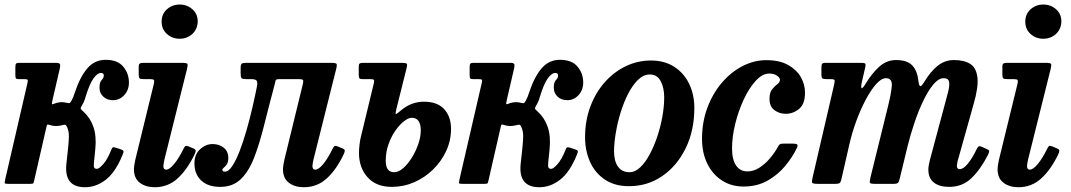

<svg xmlns="http://www.w3.org/2000/svg" viewBox="-31 -790 4604 825"><path d="M496 -125.5Q466 -51 424.2 -18.2Q382.5 14.5 334.5 14.5Q242.5 14.5 254.5 -88.5L261.5 -153Q264.5 -180 265 -203Q265.5 -226 257 -244.5Q253 -253.5 248.8 -254Q244.5 -254.5 235.5 -252Q222.5 -248.5 209.5 -248.5Q195 -248.5 182.5 -253Q175.5 -255.5 173 -254.8Q170.5 -254 169 -246.5L116 -15Q114 -5.5 112.2 -2.8Q110.5 0 98.5 0H6Q-11.5 0 -11.2 -4.2Q-11 -8.5 -8 -22L86.5 -431Q89.5 -443 88 -446.5Q86.5 -450 74.5 -450H49Q39.5 -450 37.2 -453.8Q35 -457.5 35 -468V-501Q35 -512.5 37.8 -516.2Q40.5 -520 52 -520H210Q223.5 -520 226.2 -515Q229 -510 226.5 -498L195 -362Q192 -348 192 -344Q192 -340 201 -344Q211 -348 219.2 -349.5Q227.5 -351 234.5 -351Q245 -351 254.5 -348.5Q263 -346.5 266.8 -346.8Q270.5 -347 276.5 -358Q280.5 -365 284 -373.8Q287.5 -382.5 291 -393.5Q312.5 -459 344 -496Q375.5 -533 423 -533Q474 -533 498.5 -503.8Q523 -474.5 523 -435Q523 -403 502.8 -381.2Q482.5 -359.5 454.5 -359.5Q429 -359.5 412.8 -374.8Q396.5 -390 396.5 -413Q396.5 -437 405.8 -446Q415 -455 415 -465.5Q415 -476.5 403 -476.5Q387 -476.5 370 -452.2Q353 -428 336 -371.5Q333 -360.5 328.8 -351.2Q324.5 -342 319.5 -334Q314.5 -325.5 316.2 -322.2Q318 -319 326.5 -311.5Q356.5 -284.5 370.2 -245.2Q384 -206 378.5 -149L372.5 -90Q371 -75.5 373.8 -70Q376.5 -64.5 385.5 -64.5Q394.5 -64.5 412.2 -84.2Q430 -104 446 -143.5Q450 -154.5 453.5 -156.5Q457 -158.5 468 -155L489 -148Q498 -145 499.5 -141Q501 -137 496 -125.5Z M663.5 -697Q663.5 -729.5 686.2 -750Q709 -770.5 741 -770.5Q773 -770.5 796 -750Q819 -729.5 818.5 -697Q817.5 -664.5 795.2 -644Q773 -623.5 741 -623.5Q709 -623.5 686.2 -644Q663.5 -664.5 663.5 -697ZM772.5 -493.5 676 -106.5Q674.5 -101 672.8 -90.8Q671 -80.5 671 -76.5Q671 -61 683 -61Q697.5 -61 718 -86.2Q738.5 -111.5 757 -149.5Q761.5 -159 765.2 -162Q769 -165 779 -161L800.5 -152Q809.5 -148 809.8 -142.8Q810 -137.5 805.5 -127.5Q773.5 -61 732 -23.2Q690.5 14.5 634 14.5Q595 14.5 569.8 -4.8Q544.5 -24 544.5 -62.5Q544.5 -70.5 546.5 -83Q548.5 -95.5 550.5 -104L630 -429.5Q633 -442.5 630.2 -446.2Q627.5 -450 614 -450H586.5Q572.5 -450 568.8 -453.5Q565 -457 565 -471V-502.5Q565 -514 569.5 -517Q574 -520 585 -520H750Q771 -520 774 -515.8Q777 -511.5 772.5 -493.5Z M804.5 -88Q804.5 -126.5 828.8 -148.8Q853 -171 882.5 -171Q911 -171 930.5 -155.2Q950 -139.5 950 -111.5Q950 -93 943.5 -83.8Q937 -74.5 930.8 -69.8Q924.5 -65 924.5 -60.5Q924.5 -52.5 935 -52.5Q950.5 -52 966.8 -76.2Q983 -100.5 998.5 -140.5Q1014 -180.5 1028 -229.2Q1042 -278 1053.5 -327.8Q1065 -377.5 1073.5 -420.5Q1076.5 -438.5 1071 -444.2Q1065.5 -450 1048.5 -450H1027.5Q1011.5 -450 1007.2 -454Q1003 -458 1003 -474.5V-497.5Q1003 -513 1008 -516.5Q1013 -520 1028 -520H1390.5Q1411.5 -520 1414.8 -515.8Q1418 -511.5 1413.5 -493.5L1316.5 -106.5Q1315 -101 1313.2 -90.8Q1311.5 -80.5 1311.5 -76.5Q1311.5 -61 1323.5 -61Q1338.5 -61 1358.8 -86.2Q1379 -111.5 1397.5 -149.5Q1402 -159 1406 -162Q1410 -165 1419.5 -161L1441.5 -152Q1450.5 -148 1450.5 -142.8Q1450.5 -137.5 1446 -127.5Q1414.5 -61 1373 -23.2Q1331.5 14.5 1274.5 14.5Q1235.5 14.5 1210.2 -4.8Q1185 -24 1185 -62.5Q1185 -70.5 1187 -83Q1189 -95.5 1191 -104L1270.5 -429.5Q1273.5 -442.5 1270.8 -446.2Q1268 -450 1254.5 -450H1170Q1154.5 -450 1153.5 -444.8Q1152.5 -439.5 1148.5 -424.5Q1123.5 -330.5 1103.5 -250.5Q1083.5 -170.5 1060.5 -111.5Q1037.5 -52.5 1003.2 -19.8Q969 13 915.5 13Q863 13 833.8 -14.2Q804.5 -41.5 804.5 -88Z M1520.5 -205.5 1575.5 -433Q1578 -444 1575 -447Q1572 -450 1561 -450H1528.5Q1517 -450 1513.8 -453.2Q1510.5 -456.5 1510.5 -469V-504Q1510.5 -514.5 1514.5 -517.2Q1518.5 -520 1528.5 -520H1694Q1713.5 -520 1716.8 -516Q1720 -512 1715.5 -495L1675 -333Q1666 -298 1670.5 -299.5Q1675 -301 1693.5 -317Q1737 -353 1790.5 -353Q1848.5 -353 1877.8 -320.8Q1907 -288.5 1907 -236.5Q1907 -186.5 1886.5 -141.8Q1866 -97 1830.2 -62Q1794.5 -27 1748.8 -7Q1703 13 1652.5 13Q1585.5 13 1548.5 -28.2Q1511.5 -69.5 1511.5 -133Q1511.5 -148.5 1513.8 -168.5Q1516 -188.5 1520.5 -205.5ZM1626.5 -99Q1626.5 -50 1662.5 -50Q1681.5 -50 1701.5 -67.5Q1721.5 -85 1738.8 -112.8Q1756 -140.5 1766.5 -171.5Q1777 -202.5 1777 -229.5Q1777 -284 1738 -284Q1724.5 -284 1705.8 -269.8Q1687 -255.5 1669 -230.2Q1651 -205 1638.8 -171.5Q1626.5 -138 1626.5 -99Z M2448 -125.5Q2418 -51 2376.2 -18.2Q2334.5 14.5 2286.5 14.5Q2194.5 14.5 2206.5 -88.5L2213.5 -153Q2216.5 -180 2217 -203Q2217.5 -226 2209 -244.5Q2205 -253.5 2200.8 -254Q2196.5 -254.5 2187.5 -252Q2174.5 -248.5 2161.5 -248.5Q2147 -248.5 2134.5 -253Q2127.5 -255.5 2125 -254.8Q2122.5 -254 2121 -246.5L2068 -15Q2066 -5.5 2064.2 -2.8Q2062.5 0 2050.5 0H1958Q1940.5 0 1940.8 -4.2Q1941 -8.5 1944 -22L2038.5 -431Q2041.5 -443 2040 -446.5Q2038.5 -450 2026.5 -450H2001Q1991.5 -450 1989.2 -453.8Q1987 -457.5 1987 -468V-501Q1987 -512.5 1989.8 -516.2Q1992.5 -520 2004 -520H2162Q2175.5 -520 2178.2 -515Q2181 -510 2178.5 -498L2147 -362Q2144 -348 2144 -344Q2144 -340 2153 -344Q2163 -348 2171.2 -349.5Q2179.5 -351 2186.5 -351Q2197 -351 2206.5 -348.5Q2215 -346.5 2218.8 -346.8Q2222.5 -347 2228.5 -358Q2232.5 -365 2236 -373.8Q2239.5 -382.5 2243 -393.5Q2264.5 -459 2296 -496Q2327.5 -533 2375 -533Q2426 -533 2450.5 -503.8Q2475 -474.5 2475 -435Q2475 -403 2454.8 -381.2Q2434.5 -359.5 2406.5 -359.5Q2381 -359.5 2364.8 -374.8Q2348.5 -390 2348.5 -413Q2348.5 -437 2357.8 -446Q2367 -455 2367 -465.5Q2367 -476.5 2355 -476.5Q2339 -476.5 2322 -452.2Q2305 -428 2288 -371.5Q2285 -360.5 2280.8 -351.2Q2276.5 -342 2271.5 -334Q2266.5 -325.5 2268.2 -322.2Q2270 -319 2278.5 -311.5Q2308.5 -284.5 2322.2 -245.2Q2336 -206 2330.5 -149L2324.5 -90Q2323 -75.5 2325.8 -70Q2328.5 -64.5 2337.5 -64.5Q2346.5 -64.5 2364.2 -84.2Q2382 -104 2398 -143.5Q2402 -154.5 2405.5 -156.5Q2409 -158.5 2420 -155L2441 -148Q2450 -145 2451.5 -141Q2453 -137 2448 -125.5Z M2483 -200Q2483 -272 2505.8 -332.5Q2528.5 -393 2568 -437.2Q2607.5 -481.5 2658.5 -505.8Q2709.5 -530 2766 -530Q2824.5 -530 2866.5 -502.8Q2908.5 -475.5 2930.5 -429.2Q2952.5 -383 2952.5 -326Q2952.5 -229.5 2915.5 -153.5Q2878.5 -77.5 2815 -33.8Q2751.5 10 2672 10Q2610 10 2567.8 -18.5Q2525.5 -47 2504.2 -94.8Q2483 -142.5 2483 -200ZM2607.5 -139Q2607.5 -98 2624.5 -74Q2641.5 -50 2673.5 -50Q2698 -50 2720.2 -71.2Q2742.5 -92.5 2761.2 -127.8Q2780 -163 2794 -205.5Q2808 -248 2815.5 -291.2Q2823 -334.5 2823 -371.5Q2823 -412.5 2808 -441.2Q2793 -470 2761 -470Q2734.5 -470 2711.2 -447.8Q2688 -425.5 2668.8 -388.5Q2649.5 -351.5 2636 -307.5Q2622.5 -263.5 2615 -219.2Q2607.5 -175 2607.5 -139Z M3428 -392Q3428 -343 3402.5 -322Q3377 -301 3345 -301Q3318 -301 3296.5 -316.8Q3275 -332.5 3275.5 -366.5Q3275.5 -392.5 3286.8 -406.2Q3298 -420 3309 -428.2Q3320 -436.5 3320.5 -447Q3320.5 -455.5 3307.8 -464.8Q3295 -474 3274.5 -474Q3245 -474 3216.5 -443Q3188 -412 3165 -363Q3142 -314 3128.2 -258Q3114.5 -202 3114.5 -152Q3114.5 -104.5 3131.8 -79Q3149 -53.5 3181 -53.5Q3207.5 -53.5 3232.5 -69.8Q3257.5 -86 3278 -110.5Q3298.5 -135 3312 -159.5Q3315.5 -167 3320 -170Q3324.5 -173 3337 -173H3374Q3389 -173 3393.8 -169.5Q3398.5 -166 3393.5 -155Q3374.5 -115 3342.8 -76.8Q3311 -38.5 3266.5 -13.5Q3222 11.5 3164 11.5Q3111 11.5 3070.8 -14.8Q3030.5 -41 3008 -87.2Q2985.5 -133.5 2985.5 -194Q2985.5 -265.5 3008.5 -327Q3031.5 -388.5 3070.5 -434.2Q3109.5 -480 3159.2 -505.8Q3209 -531.5 3262 -531.5Q3318 -531.5 3354.8 -511.2Q3391.5 -491 3409.8 -459.2Q3428 -427.5 3428 -392Z M3518.5 -520H3664.5Q3681 -520 3685.5 -517.8Q3690 -515.5 3687 -501.5L3672 -436Q3667.5 -414.5 3671.2 -411.2Q3675 -408 3689.5 -432Q3716 -475.5 3747.5 -503.8Q3779 -532 3819.5 -532Q3867 -532 3889 -508.8Q3911 -485.5 3915.5 -440.5Q3918.5 -420 3923.5 -419.5Q3928.5 -419 3940 -437.5Q3967.5 -483 3998.2 -507.5Q4029 -532 4068.5 -532Q4112.5 -532 4138.5 -515Q4164.5 -498 4169 -456.2Q4173.5 -414.5 4152 -341L4087 -109Q4084.5 -102 4082.5 -91.5Q4080.5 -81 4080.5 -77.5Q4080.5 -63 4093 -63Q4108 -63 4127.5 -86.5Q4147 -110 4165.5 -149Q4170.5 -158.5 4174.2 -161Q4178 -163.5 4188 -159L4206 -151Q4217.5 -146.5 4219 -142.2Q4220.5 -138 4214.5 -125Q4182.5 -62.5 4143.5 -24.8Q4104.5 13 4047.5 13Q4005 13 3981.5 -5.8Q3958 -24.5 3958 -61.5Q3958 -69.5 3960 -81.2Q3962 -93 3964.5 -102L4024 -324Q4034.5 -363 4042.2 -392.2Q4050 -421.5 4047.2 -437.8Q4044.5 -454 4023.5 -454Q4002 -454 3979.8 -427.5Q3957.5 -401 3936.5 -357.5Q3915.5 -314 3898 -261.8Q3880.5 -209.5 3868 -158.5L3834.5 -20.5Q3831.5 -8.5 3827.2 -4.2Q3823 0 3807.5 0H3729.5Q3708.5 0 3706.8 -4.5Q3705 -9 3709 -26.5L3784.5 -332.5Q3798.5 -388.5 3801 -421.2Q3803.5 -454 3775.5 -454Q3756.5 -454 3734 -429Q3711.5 -404 3689.2 -362.2Q3667 -320.5 3648.2 -269.5Q3629.5 -218.5 3618 -167L3585 -22.5Q3582 -9 3578 -4.5Q3574 0 3557 0H3484Q3460.5 0 3458.5 -5.2Q3456.5 -10.5 3461 -29L3553 -425.5Q3556.5 -441.5 3554.8 -445.8Q3553 -450 3538 -450H3521.5Q3507.5 -450 3503 -453Q3498.5 -456 3498.5 -471V-496.5Q3498.5 -511 3501.2 -515.5Q3504 -520 3518.5 -520Z M4374.5 -697Q4374.5 -729.5 4397.2 -750Q4420 -770.5 4452 -770.5Q4484 -770.5 4507 -750Q4530 -729.5 4529.5 -697Q4528.5 -664.5 4506.2 -644Q4484 -623.5 4452 -623.5Q4420 -623.5 4397.2 -644Q4374.5 -664.5 4374.5 -697ZM4483.5 -493.5 4387 -106.5Q4385.5 -101 4383.8 -90.8Q4382 -80.5 4382 -76.5Q4382 -61 4394 -61Q4408.5 -61 4429 -86.2Q4449.5 -111.5 4468 -149.5Q4472.5 -159 4476.2 -162Q4480 -165 4490 -161L4511.5 -152Q4520.5 -148 4520.8 -142.8Q4521 -137.5 4516.5 -127.5Q4484.5 -61 4443 -23.2Q4401.5 14.5 4345 14.5Q4306 14.5 4280.8 -4.8Q4255.5 -24 4255.5 -62.5Q4255.5 -70.5 4257.5 -83Q4259.5 -95.5 4261.5 -104L4341 -429.5Q4344 -442.5 4341.2 -446.2Q4338.5 -450 4325 -450H4297.5Q4283.5 -450 4279.8 -453.5Q4276 -457 4276 -471V-502.5Q4276 -514 4280.5 -517Q4285 -520 4296 -520H4461Q4482 -520 4485 -515.8Q4488 -511.5 4483.5 -493.5Z"/></svg>

Font: Besley* Narrow Semi
Style: Italic
Weight: 600
Width: 4
Italic angle: -13°
Designer: Owen Earl
Foundry: indestructible type*
Version: Version 3.000; ttfautohint (v1.8.3)